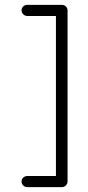

<svg xmlns="http://www.w3.org/2000/svg" viewBox="-20 -668 363 793"><path d="M235 105H93Q83 105 76 98Q69 91 69 82Q69 72 76 65.5Q83 59 93 59H211V-602H93Q83 -602 76 -609Q69 -616 69 -625Q69 -635 76 -641.5Q83 -648 93 -648H235Q245 -648 252 -641.5Q259 -635 259 -625V82Q259 91 252 98Q245 105 235 105Z"/></svg>

Font: Hoogli
Style: Regular
Weight: 400
Designer: Anand Singh Naorem
Foundry: Brand New Type
Version: Version 1.00 b007